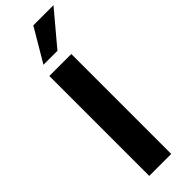

<svg xmlns="http://www.w3.org/2000/svg" viewBox="-329 -1009 1019 1019"><g transform="rotate(-45 180.5 -500.0)"><path d="M100.1 -814 210 -1000H361.3L205.1 -814ZM80.1 0V-750H245.1V0Z"/></g></svg>

Font: Now
Style: Bold
Weight: 700
Designer: Alfredo Marco Pradil
Foundry: Alfredo Marco Pradil
Version: Version 1.002;PS 001.002;hotconv 1.0.88;makeotf.lib2.5.64775